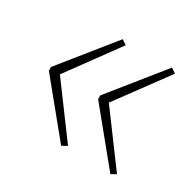

<svg xmlns="http://www.w3.org/2000/svg" viewBox="-92 -566 587 574"><g transform="rotate(30 201.0 -279.0)"><path d="M36 -284V-271L180 -95L198 -105L70 -278L197 -452L180 -463ZM206 -284V-271L350 -95L367 -105L239 -278L367 -452L350 -463Z"/></g></svg>

Font: Noto Sans Thai Looped Condensed Thin
Style: Regular
Weight: 100
Width: 3
Designer: Sasikarn Vongin, Ben Mitchell
Foundry: The Fontpad Ltd
Version: Version 1.001